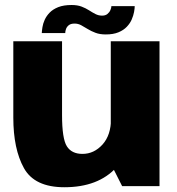

<svg xmlns="http://www.w3.org/2000/svg" viewBox="-20 -762 726 786"><path d="M480 0H633V-593H433.5V-92ZM234 -593H34.5V-280.5Q34.5 -152 78 -73.8Q121.5 4.5 243.5 4.5Q382.5 4.5 457 -77.2Q531.5 -159 531.5 -240L434.5 -276.5Q434.5 -209 399.8 -170.5Q365 -132 317.5 -132Q273.5 -132 253.8 -163Q234 -194 234 -291ZM413 -621Q444 -621 465 -629.8Q486 -638.5 499.2 -652.5Q512.5 -666.5 519.2 -682.2Q526 -698 528.8 -712.8Q531.5 -727.5 531.5 -737H436Q436 -730 432 -720.8Q428 -711.5 419.8 -704.8Q411.5 -698 398 -698Q383.5 -698 370.8 -704.5Q358 -711 344.5 -719.8Q331 -728.5 314 -735Q297 -741.5 273 -741.5Q240.5 -741.5 218.5 -732.8Q196.5 -724 183.2 -710.2Q170 -696.5 163 -681Q156 -665.5 153.8 -651Q151.5 -636.5 151 -626.5H247Q247 -634 250.2 -643.2Q253.5 -652.5 261.8 -659Q270 -665.5 285.5 -665.5Q299.5 -665.5 312.2 -658.8Q325 -652 339 -643.2Q353 -634.5 370.8 -627.8Q388.5 -621 413 -621Z"/></svg>

Font: Anybody UltraCondensed Thin ExtraBold
Style: Regular
Weight: 800
Version: Version 1.111